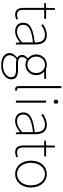

<svg xmlns="http://www.w3.org/2000/svg" viewBox="1109 -1943 1091 3349"><g transform="rotate(90 1654.5 -268.5)"><path d="M241 13C259 13 292 4 323 -7L311 -37C292 -28 264 -20 244 -20C167 -20 152 -67 152 -135V-494H308V-527H152V-681H121L117 -527L33 -522V-494H117V-140C117 -48 143 13 241 13Z M528 13C598 13 664 -26 718 -70H721L726 0H756V-341C756 -448 718 -540 594 -540C508 -540 435 -496 402 -472L420 -443C454 -470 517 -507 592 -507C701 -507 723 -414 720 -329C483 -302 376 -247 376 -130C376 -30 446 13 528 13ZM531 -20C467 -20 413 -50 413 -131C413 -220 491 -273 720 -298V-109C651 -50 594 -20 531 -20Z M1121 257C1269 257 1364 169 1364 80C1364 -1 1311 -38 1195 -38H1078C997 -38 975 -71 975 -111C975 -147 997 -172 1021 -191C1045 -176 1080 -167 1110 -167C1212 -167 1291 -249 1291 -354C1291 -414 1266 -463 1229 -494H1355V-527H1179C1164 -533 1140 -540 1110 -540C1009 -540 929 -461 929 -354C929 -290 963 -238 996 -209V-205C973 -189 938 -156 938 -108C938 -68 958 -40 985 -24V-20C936 15 905 64 905 110C905 198 987 257 1121 257ZM1110 -200C1034 -200 967 -263 967 -354C967 -449 1032 -507 1110 -507C1189 -507 1254 -448 1254 -354C1254 -263 1187 -200 1110 -200ZM1123 225C1008 225 943 177 943 107C943 68 964 24 1016 -11C1045 -4 1073 -2 1080 -2H1200C1283 -2 1327 22 1327 84C1327 153 1249 225 1123 225Z M1535 13C1550 13 1556 11 1565 9L1558 -22C1547 -20 1543 -20 1539 -20C1525 -20 1517 -31 1517 -53V-794H1481V-59C1481 -8 1501 13 1535 13Z M1735 0H1771V-527H1735ZM1754 -660C1774 -660 1790 -675 1790 -701C1790 -723 1774 -739 1754 -739C1733 -739 1718 -723 1718 -701C1718 -675 1733 -660 1754 -660Z M2093 13C2163 13 2229 -26 2283 -70H2286L2291 0H2321V-341C2321 -448 2283 -540 2159 -540C2073 -540 2000 -496 1967 -472L1985 -443C2019 -470 2082 -507 2157 -507C2266 -507 2288 -414 2285 -329C2048 -302 1941 -247 1941 -130C1941 -30 2011 13 2093 13ZM2096 -20C2032 -20 1978 -50 1978 -131C1978 -220 2056 -273 2285 -298V-109C2216 -50 2159 -20 2096 -20Z M2641 13C2659 13 2692 4 2723 -7L2711 -37C2692 -28 2664 -20 2644 -20C2567 -20 2552 -67 2552 -135V-494H2708V-527H2552V-681H2521L2517 -527L2433 -522V-494H2517V-140C2517 -48 2543 13 2641 13Z M3016 13C3142 13 3250 -88 3250 -262C3250 -439 3142 -540 3016 -540C2890 -540 2782 -439 2782 -262C2782 -88 2890 13 3016 13ZM3016 -20C2904 -20 2820 -118 2820 -262C2820 -407 2904 -507 3016 -507C3128 -507 3213 -407 3213 -262C3213 -118 3128 -20 3016 -20Z"/></g></svg>

Font: Source Han Sans JP VF
Style: Regular
Weight: 250
Designer: Ryoko NISHIZUKA 西塚涼子 (kana, bopomofo & ideographs); Paul D. Hunt (Latin, Greek & Cyrillic); Sandoll Communications 산돌커뮤니
Foundry: Adobe
Version: Version 2.004;hotconv 1.0.118;makeotfexe 2.5.65603